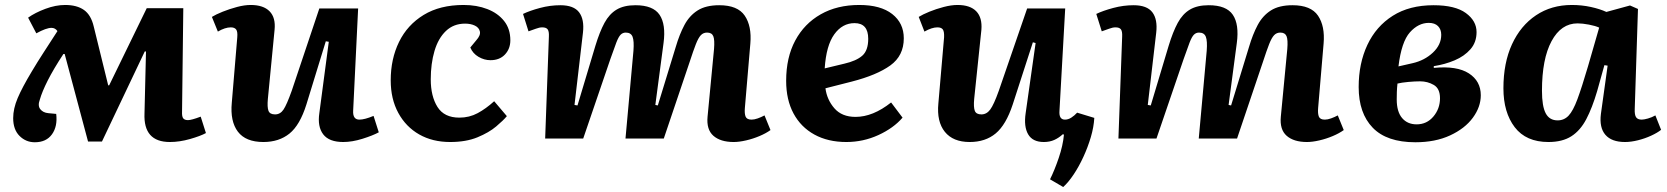

<svg xmlns="http://www.w3.org/2000/svg" viewBox="-20 -557 6704 772"><path d="M390 12H334L240 -340H235Q195 -279 172 -233.5Q149 -188 140 -156Q131 -132 142 -118Q153 -104 174 -102L206 -99Q212 -49 189 -17Q166 15 120 15Q84 15 58.5 -10.5Q33 -36 33 -82Q33 -120 51 -162.5Q69 -205 108 -270Q130 -307 155 -345.5Q180 -384 211 -432Q202 -445 187 -445Q166 -445 126 -423L93 -486Q121 -506 162.5 -521.5Q204 -537 242 -537Q289 -537 317.5 -517Q346 -497 357 -450L415 -214H419L570 -524H717L712 -109Q711 -89 716.5 -81.5Q722 -74 736 -74Q750 -74 787 -88L808 -22Q786 -10 744 2Q702 14 663 14Q556 14 561 -101L567 -350H562Z M832 -489Q848 -499 875.5 -510Q903 -521 933 -529Q963 -537 988 -537Q1039 -537 1064 -511.5Q1089 -486 1084 -437L1057 -159Q1054 -126 1059.5 -111.5Q1065 -97 1086 -97Q1107 -97 1120 -116.5Q1133 -136 1153 -192L1264 -523H1420L1400 -112Q1398 -76 1425 -76Q1446 -76 1482 -91L1503 -25Q1479 -12 1437.5 1Q1396 14 1360 14Q1303 14 1279.5 -17Q1256 -48 1264 -102L1302 -389L1290 -391L1212 -137Q1186 -54 1144 -20Q1102 14 1039 14Q968 14 936.5 -27.5Q905 -69 912 -144L934 -407Q936 -430 929.5 -438.5Q923 -447 908 -447Q885 -447 856 -430Z M1844 -537Q1897 -537 1939.5 -520.5Q1982 -504 2007 -472.5Q2032 -441 2032 -395Q2032 -361 2010.5 -338Q1989 -315 1952 -315Q1927 -315 1904 -328.5Q1881 -342 1871 -366L1895 -395Q1913 -415 1909.5 -430.5Q1906 -446 1889.5 -454Q1873 -462 1850 -462Q1804 -462 1773 -432.5Q1742 -403 1727 -352Q1712 -301 1712 -238Q1712 -170 1739 -127Q1766 -84 1827 -84Q1867 -84 1900.5 -102Q1934 -120 1967 -150L2018 -90Q2004 -73 1975 -48.5Q1946 -24 1900 -5Q1854 14 1790 14Q1719 14 1665.5 -16.5Q1612 -47 1581.5 -103Q1551 -159 1551 -234Q1551 -320 1584.5 -388.5Q1618 -457 1683.5 -497Q1749 -537 1844 -537Z M2527 -353Q2530 -392 2523.5 -409Q2517 -426 2496 -426Q2484 -426 2475.5 -417.5Q2467 -409 2458 -385.5Q2449 -362 2434 -319L2325 0H2172L2187 -410Q2188 -431 2182 -439Q2176 -447 2160 -447Q2149 -447 2134.5 -441.5Q2120 -436 2105 -431L2083 -501Q2110 -514 2151 -525Q2192 -536 2233 -536Q2287 -536 2308.5 -507.5Q2330 -479 2324 -426L2290 -135L2302 -133L2374 -373Q2391 -429 2410.5 -465Q2430 -501 2459.5 -518.5Q2489 -536 2535 -536Q2606 -536 2632 -497.5Q2658 -459 2648 -384L2615 -135L2625 -133L2697 -368Q2712 -419 2732 -456.5Q2752 -494 2785 -515Q2818 -536 2872 -536Q2946 -536 2974.5 -494Q3003 -452 2997 -382L2975 -123Q2973 -100 2978 -88Q2983 -76 3002 -76Q3013 -76 3027 -81Q3041 -86 3054 -93L3078 -34Q3060 -21 3034 -10Q3008 1 2980 7.5Q2952 14 2930 14Q2877 14 2848.5 -11Q2820 -36 2825 -88L2851 -360Q2854 -397 2848 -411.5Q2842 -426 2823 -426Q2808 -426 2798 -415.5Q2788 -405 2778 -379.5Q2768 -354 2753 -308L2649 0H2495Z M3435 -537Q3521 -537 3567.5 -500.5Q3614 -464 3614 -403Q3614 -333 3560 -294Q3506 -255 3405 -229L3299 -202Q3305 -156 3335 -121.5Q3365 -87 3420 -87Q3490 -87 3563 -145L3609 -84Q3573 -42 3512 -14Q3451 14 3383 14Q3309 14 3254.5 -16Q3200 -46 3170.5 -101Q3141 -156 3141 -232Q3141 -326 3177.5 -394Q3214 -462 3280 -499.5Q3346 -537 3435 -537ZM3471 -401Q3471 -464 3416 -464Q3367 -464 3334.5 -419Q3302 -374 3296 -282L3375 -301Q3423 -312 3447 -333Q3471 -354 3471 -401Z M3674 -489Q3690 -499 3717 -510Q3744 -521 3774.5 -529Q3805 -537 3830 -537Q3881 -537 3905.5 -511.5Q3930 -486 3926 -437L3897 -159Q3894 -126 3899.5 -111.5Q3905 -97 3926 -97Q3947 -97 3961.5 -116.5Q3976 -136 3996 -192L4110 -523H4263L4240 -112Q4237 -76 4262 -76Q4275 -76 4287.5 -84Q4300 -92 4311 -104L4380 -83Q4378 -46 4366 -5.5Q4354 35 4336 74Q4318 113 4297 144.5Q4276 176 4255 195L4202 164Q4220 128 4237 78Q4254 28 4258 -16L4253 -17Q4238 -3 4219.5 5.5Q4201 14 4177 14Q4132 14 4114 -17Q4096 -48 4104 -102L4144 -384L4133 -387L4052 -137Q4025 -55 3983.5 -20.5Q3942 14 3879 14Q3812 14 3779 -27Q3746 -68 3753 -141L3776 -407Q3777 -430 3771 -438.5Q3765 -447 3749 -447Q3727 -447 3697 -430Z M4832 -353Q4835 -392 4828.5 -409Q4822 -426 4801 -426Q4789 -426 4780.5 -417.5Q4772 -409 4763 -385.5Q4754 -362 4739 -319L4630 0H4477L4492 -410Q4493 -431 4487 -439Q4481 -447 4465 -447Q4454 -447 4439.5 -441.5Q4425 -436 4410 -431L4388 -501Q4415 -514 4456 -525Q4497 -536 4538 -536Q4592 -536 4613.5 -507.5Q4635 -479 4629 -426L4595 -135L4607 -133L4679 -373Q4696 -429 4715.5 -465Q4735 -501 4764.5 -518.5Q4794 -536 4840 -536Q4911 -536 4937 -497.5Q4963 -459 4953 -384L4920 -135L4930 -133L5002 -368Q5017 -419 5037 -456.5Q5057 -494 5090 -515Q5123 -536 5177 -536Q5251 -536 5279.5 -494Q5308 -452 5302 -382L5280 -123Q5278 -100 5283 -88Q5288 -76 5307 -76Q5318 -76 5332 -81Q5346 -86 5359 -93L5383 -34Q5365 -21 5339 -10Q5313 1 5285 7.5Q5257 14 5235 14Q5182 14 5153.5 -11Q5125 -36 5130 -88L5156 -360Q5159 -397 5153 -411.5Q5147 -426 5128 -426Q5113 -426 5103 -415.5Q5093 -405 5083 -379.5Q5073 -354 5058 -308L4954 0H4800Z M5671 15Q5556 15 5499.5 -43.5Q5443 -102 5443 -207Q5443 -302 5478 -376.5Q5513 -451 5580 -493.5Q5647 -536 5744 -536Q5831 -536 5874 -504.5Q5917 -473 5917 -428Q5917 -387 5892.5 -359Q5868 -331 5829 -314.5Q5790 -298 5745 -291V-284Q5838 -293 5886 -262Q5934 -231 5934 -174Q5934 -127 5902 -83.5Q5870 -40 5810.5 -12.5Q5751 15 5671 15ZM5603 -290 5660 -303Q5708 -314 5741.5 -345.5Q5775 -377 5775 -417Q5775 -439 5762 -452Q5749 -465 5725 -465Q5683 -465 5649 -427Q5615 -389 5603 -290ZM5676 -57Q5717 -57 5743.5 -88.5Q5770 -120 5770 -162Q5770 -201 5745 -215.5Q5720 -230 5690 -230Q5669 -230 5642 -227.5Q5615 -225 5599 -221Q5597 -203 5596.5 -187Q5596 -171 5596 -157Q5596 -108 5617.5 -82.5Q5639 -57 5676 -57Z M6553 -119Q6552 -95 6558.5 -85.5Q6565 -76 6581 -76Q6590 -76 6606 -80.5Q6622 -85 6636 -93L6659 -35Q6644 -23 6619 -11.5Q6594 0 6566 7Q6538 14 6514 14Q6460 14 6435 -15Q6410 -44 6417 -99L6444 -293L6431 -295L6402 -191Q6382 -123 6358 -77.5Q6334 -32 6298 -9Q6262 14 6206 14Q6116 14 6070.5 -45.5Q6025 -105 6025 -202Q6025 -304 6059.5 -379Q6094 -454 6156 -495.5Q6218 -537 6300 -537Q6340 -537 6376.5 -529Q6413 -521 6439 -509L6534 -535L6566 -521ZM6243 -73Q6269 -73 6287 -92Q6305 -111 6322.5 -158Q6340 -205 6365 -290L6410 -446Q6395 -453 6369 -458Q6343 -463 6323 -463Q6257 -463 6218.5 -391.5Q6180 -320 6180 -192Q6180 -130 6195 -101.5Q6210 -73 6243 -73Z"/></svg>

Font: Literata 7pt
Style: Bold Italic
Weight: 700
Italic angle: -2°
Designer: Latin by Veronika Burian and Jose Scaglione. Greek by Irene Vlachou. Cyrillic by Vera Evstafieva
Foundry: TypeTogether
Version: Version 3.002